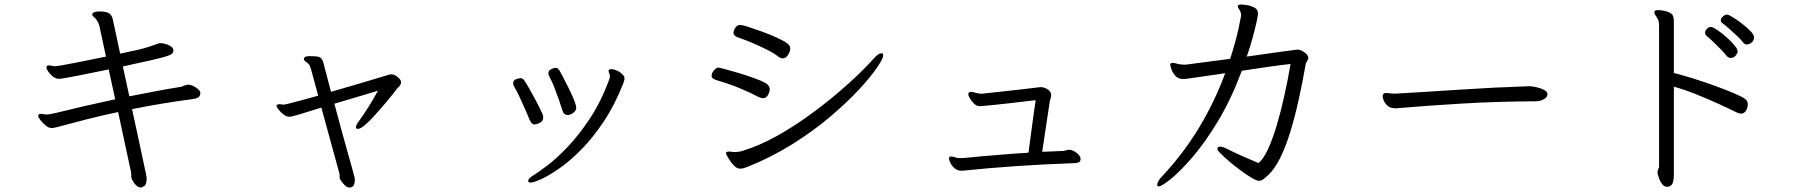

<svg xmlns="http://www.w3.org/2000/svg" viewBox="-20 -771 8040 855"><path d="M506 -272Q429 -256 361.5 -238.5Q294 -221 242 -207Q223 -201 209 -201Q197 -201 183.5 -212Q170 -223 160 -236Q150 -249 150 -256Q150 -260 155 -263Q157 -264 162 -264Q168 -264 175.5 -262.5Q183 -261 187 -261Q194 -261 203.5 -263Q213 -265 220 -266Q354 -299 493 -329L464 -462Q461 -461 440 -457Q419 -453 388.5 -446.5Q358 -440 327 -434Q296 -428 273 -424Q250 -420 243 -420Q229 -420 216 -430Q203 -440 195 -452Q187 -464 187 -470Q187 -478 192 -479Q197 -480 198 -480Q203 -480 210.5 -478Q218 -476 225 -476Q229 -476 248.5 -479Q268 -482 316 -491.5Q364 -501 452 -519L422 -658Q419 -669 411 -681Q404 -692 397.5 -696Q391 -700 391 -707V-709Q392 -714 400.5 -717Q409 -720 421 -720Q454 -720 466 -711.5Q478 -703 482 -686Q489 -652 498.5 -609.5Q508 -567 515 -532Q563 -542 593 -549Q623 -556 644.5 -563Q666 -570 687 -578Q689 -578 690.5 -578.5Q692 -579 693 -579Q703 -579 716.5 -575.5Q730 -572 740.5 -565Q751 -558 752 -548V-546Q752 -538 746 -532Q740 -526 718.5 -519.5Q697 -513 651.5 -502.5Q606 -492 527 -475L556 -342Q612 -353 669 -364Q726 -375 784 -384Q792 -386 800 -389.5Q808 -393 818 -394Q832 -394 850.5 -382.5Q869 -371 872 -360V-355Q872 -339 854 -333L840 -330Q770 -321 701.5 -309.5Q633 -298 568 -285Q588 -195 600 -137.5Q612 -80 619 -48Q626 -16 629 -1.5Q632 13 632.5 17Q633 21 633 23Q633 51 622.5 57.5Q612 64 608 64Q597 64 588 56Q579 48 573.5 38.5Q568 29 567 27Q564 19 564.5 11Q565 3 563 -7Z M1411 -292Q1348 -272 1319.5 -263.5Q1291 -255 1282.5 -253Q1274 -251 1270 -251Q1255 -251 1241.5 -262Q1228 -273 1219.5 -284.5Q1211 -296 1211 -299Q1211 -301 1213 -303Q1216 -307 1225 -307Q1230 -307 1235 -306Q1240 -305 1243 -305Q1247 -305 1271.5 -311Q1296 -317 1330 -326.5Q1364 -336 1397 -345L1366 -459Q1365 -464 1362 -472Q1359 -480 1357 -483Q1350 -491 1341.5 -496.5Q1333 -502 1333 -509Q1333 -512 1337.5 -516.5Q1342 -521 1361 -521Q1367 -521 1373.5 -520.5Q1380 -520 1387 -520Q1405 -519 1412 -509Q1419 -499 1421 -488L1454 -362Q1508 -378 1560 -393Q1612 -408 1653 -420.5Q1694 -433 1714 -439Q1716 -440 1721 -440Q1735 -440 1747 -431Q1759 -422 1763 -415Q1766 -409 1766 -404Q1766 -398 1763 -393.5Q1760 -389 1758 -386Q1755 -383 1752.5 -381Q1750 -379 1748 -376Q1746 -373 1731 -354Q1716 -335 1694 -309Q1672 -283 1648.5 -257Q1625 -231 1605 -214Q1585 -197 1574 -197Q1565 -197 1565 -205Q1565 -215 1580 -234Q1597 -257 1619.5 -292.5Q1642 -328 1663 -367L1469 -309Q1483 -256 1498 -201Q1513 -146 1526.5 -98.5Q1540 -51 1548.5 -20Q1557 11 1558 15Q1559 19 1559.5 23Q1560 27 1560 32Q1560 41 1557.5 49Q1555 57 1549 61Q1543 64 1537 64Q1526 64 1517 55.5Q1508 47 1502 38Q1496 29 1494 27Q1492 23 1492.5 13.5Q1493 4 1491 0Z M2546 -290Q2546 -279 2533.5 -269Q2521 -259 2508 -259Q2490 -259 2484 -281Q2479 -298 2469.5 -325Q2460 -352 2449 -380.5Q2438 -409 2427 -429Q2422 -437 2422 -445Q2422 -457 2434.5 -463Q2447 -469 2454 -469Q2461 -469 2464.5 -465Q2468 -461 2472 -456Q2473 -454 2484.5 -433Q2496 -412 2510 -383.5Q2524 -355 2535 -329Q2546 -303 2546 -290ZM2748 -443Q2754 -438 2757.5 -433.5Q2761 -429 2761 -421Q2761 -417 2759.5 -412.5Q2758 -408 2756 -401Q2718 -304 2669 -230.5Q2620 -157 2568.5 -105Q2517 -53 2470 -20.5Q2423 12 2389.5 27Q2356 42 2344 42Q2332 42 2332 35Q2332 23 2358 8Q2376 -3 2416 -33Q2456 -63 2506.5 -115.5Q2557 -168 2607 -243.5Q2657 -319 2694 -420Q2696 -424 2696 -430Q2696 -438 2693 -444.5Q2690 -451 2690 -455Q2690 -460 2694 -461.5Q2698 -463 2702 -463Q2713 -463 2727 -457Q2741 -451 2748 -443ZM2337 -240Q2331 -257 2318.5 -284.5Q2306 -312 2293.5 -339.5Q2281 -367 2271 -383Q2265 -392 2265 -400Q2265 -414 2279 -418.5Q2293 -423 2297 -423Q2309 -423 2316 -411Q2323 -401 2337.5 -375.5Q2352 -350 2368.5 -319Q2385 -288 2396 -263Q2399 -256 2399 -248Q2399 -232 2385 -224.5Q2371 -217 2361 -217Q2352 -217 2347 -223.5Q2342 -230 2337 -240Z M3465 -511Q3457 -511 3447 -518Q3427 -534 3394 -550.5Q3361 -567 3326.5 -581.5Q3292 -596 3267 -604Q3246 -611 3246 -627Q3246 -629 3249 -637Q3252 -645 3258.5 -652.5Q3265 -660 3277 -660Q3285 -660 3311.5 -651.5Q3338 -643 3372.5 -630.5Q3407 -618 3438 -604Q3469 -590 3484 -579Q3499 -569 3499 -554Q3499 -543 3489.5 -527Q3480 -511 3465 -511ZM3249 -33Q3236 -46 3224.5 -65Q3213 -84 3213 -89Q3213 -96 3225 -96Q3228 -96 3231 -96Q3234 -96 3238 -95Q3241 -94 3244.5 -94Q3248 -94 3251 -94Q3273 -94 3289 -100Q3361 -122 3435 -163Q3509 -204 3578.5 -254Q3648 -304 3707 -354Q3766 -404 3807.5 -444.5Q3849 -485 3866 -505Q3891 -534 3905 -534Q3913 -534 3913 -524Q3913 -510 3884.5 -468.5Q3856 -427 3803 -370Q3750 -313 3675.5 -250Q3601 -187 3508.5 -129Q3416 -71 3309 -28Q3299 -24 3291.5 -22Q3284 -20 3276 -20Q3269 -20 3262.5 -23Q3256 -26 3249 -33ZM3390 -401Q3408 -389 3408 -373Q3408 -373 3406 -363Q3404 -353 3397 -343.5Q3390 -334 3376 -334Q3370 -334 3358 -339Q3318 -360 3273.5 -378.5Q3229 -397 3174 -413Q3164 -416 3156.5 -420.5Q3149 -425 3149 -434Q3149 -446 3159.5 -458Q3170 -470 3179 -470Q3182 -470 3207 -463.5Q3232 -457 3267 -446.5Q3302 -436 3336 -424Q3370 -412 3390 -401Z M4792 -63Q4792 -51 4782 -47.5Q4772 -44 4752 -44Q4634 -40 4509 -31.5Q4384 -23 4268 -11H4260Q4243 -11 4231 -21.5Q4219 -32 4212.5 -45Q4206 -58 4206 -65Q4206 -67 4207.5 -70.5Q4209 -74 4216 -74Q4222 -74 4229.5 -71.5Q4237 -69 4241 -68Q4245 -67 4248 -67Q4251 -67 4254 -67H4267Q4303 -71 4351.5 -75Q4400 -79 4454 -83.5Q4508 -88 4560 -91Q4564 -118 4569 -159Q4574 -200 4580.5 -244.5Q4587 -289 4592 -325Q4534 -318 4473 -311Q4412 -304 4356 -299Q4352 -299 4349 -298.5Q4346 -298 4343 -298Q4330 -298 4318.5 -308.5Q4307 -319 4299.5 -332Q4292 -345 4292 -352Q4292 -357 4296 -360Q4298 -361 4300 -361.5Q4302 -362 4304 -362Q4311 -362 4318.5 -359.5Q4326 -357 4331 -356Q4336 -355 4340.5 -354.5Q4345 -354 4349 -354H4356Q4390 -358 4438 -363Q4486 -368 4533 -373.5Q4580 -379 4612 -383H4615Q4629 -383 4645 -373.5Q4661 -364 4661 -346Q4661 -340 4658 -332Q4657 -329 4656.5 -326Q4656 -323 4655 -321L4621 -95L4718 -99Q4723 -100 4728 -102Q4733 -104 4739 -104Q4757 -104 4774 -90.5Q4791 -77 4792 -65Z M5759 -550Q5773 -550 5789.5 -537.5Q5806 -525 5806 -514Q5806 -506 5800.5 -498.5Q5795 -491 5794 -483Q5780 -403 5763 -326Q5746 -249 5725.5 -182.5Q5705 -116 5680 -66Q5655 -16 5625 11Q5615 20 5606 27Q5597 34 5586 34Q5576 34 5554 21Q5532 8 5506 -11Q5480 -30 5456 -50.5Q5432 -71 5416.5 -86.5Q5401 -102 5401 -106Q5401 -108 5401.5 -110Q5402 -112 5403 -114Q5406 -118 5413 -118Q5424 -118 5438 -111Q5476 -92 5513 -75.5Q5550 -59 5584 -45Q5606 -62 5626.5 -106.5Q5647 -151 5665.5 -213Q5684 -275 5699.5 -345.5Q5715 -416 5727 -486Q5687 -482 5629 -473.5Q5571 -465 5510 -456Q5463 -330 5405 -233.5Q5347 -137 5291 -72Q5235 -7 5194 26Q5153 59 5140 59Q5133 59 5133 52Q5133 46 5138.5 35.5Q5144 25 5157 12Q5252 -90 5321 -205Q5390 -320 5436 -445Q5370 -435 5333.5 -430Q5297 -425 5280.5 -422.5Q5264 -420 5258.5 -419.5Q5253 -419 5249 -419Q5226 -419 5213 -434.5Q5200 -450 5195.5 -465.5Q5191 -481 5191 -481Q5191 -490 5199 -491H5203Q5208 -491 5215.5 -489Q5223 -487 5230 -485Q5246 -483 5260 -483L5458 -509Q5484 -590 5495.5 -644.5Q5507 -699 5507 -702Q5507 -709 5504 -718Q5502 -724 5497 -731Q5492 -738 5492 -743Q5492 -745 5493 -746Q5496 -751 5508 -751Q5513 -751 5531 -748.5Q5549 -746 5565.5 -737.5Q5582 -729 5582 -711Q5582 -702 5575.5 -672.5Q5569 -643 5558 -602.5Q5547 -562 5532 -519Q5600 -529 5662 -537.5Q5724 -546 5755 -550Z M6790 -387Q6802 -387 6821 -383Q6840 -379 6855.5 -371Q6871 -363 6871 -351Q6871 -338 6854.5 -329Q6838 -320 6821 -320Q6641 -319 6485 -309.5Q6329 -300 6213 -290Q6207 -289 6202 -289Q6197 -289 6192 -289Q6171 -289 6159 -300Q6147 -311 6142 -323.5Q6137 -336 6137 -341Q6137 -357 6152 -357Q6159 -357 6169.5 -355.5Q6180 -354 6190 -354H6194Q6334 -362 6484.5 -372Q6635 -382 6787 -387Z M7368 -659Q7368 -675 7362 -687Q7358 -695 7352.5 -702Q7347 -709 7347 -716Q7347 -719 7348 -721Q7350 -726 7364 -726Q7375 -726 7387.5 -723.5Q7400 -721 7408 -718Q7426 -711 7430 -700.5Q7434 -690 7434 -673V-446Q7470 -437 7518.5 -422Q7567 -407 7615 -389.5Q7663 -372 7700 -356.5Q7737 -341 7750 -331Q7758 -326 7760.5 -319.5Q7763 -313 7763 -306Q7763 -291 7755 -278Q7747 -265 7733 -265Q7726 -265 7719.5 -268Q7713 -271 7708 -273Q7674 -290 7627.5 -311Q7581 -332 7531 -352Q7481 -372 7434 -385V11Q7434 28 7429.5 42Q7425 56 7411 60Q7409 61 7405 61Q7392 61 7383 50.5Q7374 40 7369 26.5Q7364 13 7362 5Q7361 2 7361 -2Q7361 -11 7364.5 -17.5Q7368 -24 7368 -31ZM7781 -582Q7778 -580 7772 -576.5Q7766 -573 7759 -573Q7750 -573 7743 -581Q7735 -592 7719 -607.5Q7703 -623 7684.5 -639.5Q7666 -656 7650 -668Q7643 -672 7643 -680Q7643 -689 7652 -697.5Q7661 -706 7672 -706Q7677 -706 7696 -694.5Q7715 -683 7737 -666Q7759 -649 7775 -632.5Q7791 -616 7791 -605Q7791 -592 7781 -582ZM7718 -542Q7718 -535 7709.5 -524Q7701 -513 7687 -513Q7677 -513 7669 -522Q7659 -535 7641.5 -553Q7624 -571 7607 -587Q7590 -603 7580 -611Q7573 -617 7573 -625Q7573 -634 7581 -642.5Q7589 -651 7599 -651Q7607 -651 7626.5 -638Q7646 -625 7667 -606.5Q7688 -588 7703 -570Q7718 -552 7718 -542Z"/></svg>

Font: QiushuiShotai Bright
Style: Regular
Weight: 400
Designer: Christian Thalmann (Catharsis Fonts)
Version: Version 1.250;